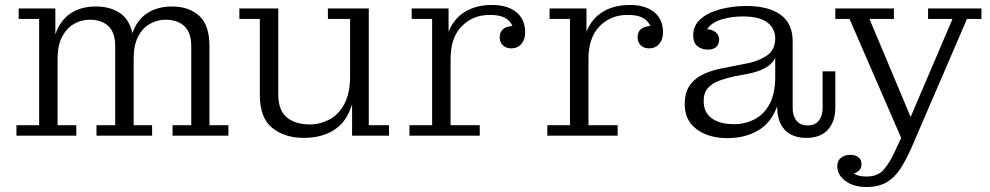

<svg xmlns="http://www.w3.org/2000/svg" viewBox="-20 -544 3971 770"><path d="M46 0V-42H137V-468H55V-510H202V-406Q221 -462 262.5 -490Q304 -518 365 -518Q420 -518 459 -493Q498 -468 511 -411Q530 -465 571 -491.5Q612 -518 670 -518Q737 -518 778.5 -481Q820 -444 820 -359V-42H896V0H672V-42H747V-358Q747 -414 719 -439.5Q691 -465 644 -465Q611 -465 581.5 -448.5Q552 -432 534 -397.5Q516 -363 516 -308V-42H590V0H367V-42H442V-358Q442 -414 414.5 -439.5Q387 -465 340 -465Q307 -465 277.5 -448.5Q248 -432 229.5 -397.5Q211 -363 211 -308V-42H286V0Z M1198 9Q1122 9 1072 -31Q1022 -71 1022 -163V-468H940V-510H1096V-165Q1096 -101 1130.5 -73Q1165 -45 1222 -45Q1264 -45 1301.5 -65Q1339 -85 1361.5 -128Q1384 -171 1384 -239V-468H1295V-510H1459V-42H1540V0H1392V-126Q1371 -56 1321 -23.5Q1271 9 1198 9Z M1622 0V-42H1713V-468H1631V-510H1779V-417Q1801 -471 1846 -497.5Q1891 -524 1951 -524Q2012 -525 2049 -496.5Q2086 -468 2086 -414Q2086 -385 2070.5 -367.5Q2055 -350 2030 -350Q2009 -350 1996.5 -362.5Q1984 -375 1984 -394Q1984 -436 2035 -440Q2015 -486 1942 -484Q1876 -484 1831.5 -438.5Q1787 -393 1787 -307V-42H1904V0Z M2175 0V-42H2266V-468H2184V-510H2332V-417Q2354 -471 2399 -497.5Q2444 -524 2504 -524Q2565 -525 2602 -496.5Q2639 -468 2639 -414Q2639 -385 2623.5 -367.5Q2608 -350 2583 -350Q2562 -350 2549.5 -362.5Q2537 -375 2537 -394Q2537 -436 2588 -440Q2568 -486 2495 -484Q2429 -484 2384.5 -438.5Q2340 -393 2340 -307V-42H2457V0Z M2898 10Q2822 10 2774 -25.5Q2726 -61 2726 -126Q2726 -173 2746.5 -202Q2767 -231 2803 -247.5Q2839 -264 2886 -272L2967 -288Q3016 -296 3052.5 -319Q3089 -342 3089 -391Q3088 -432 3056 -455Q3024 -478 2959 -478Q2913 -478 2873.5 -466Q2834 -454 2816 -427Q2838 -425 2851 -414Q2864 -403 2864 -384Q2862 -345 2818 -345Q2795 -345 2777.5 -358.5Q2760 -372 2760 -402Q2760 -442 2790 -468Q2820 -494 2869 -507Q2918 -520 2973 -520Q3062 -520 3110.5 -485Q3159 -450 3159 -378V-110Q3159 -80 3174 -60.5Q3189 -41 3219 -41Q3249 -41 3264 -60.5Q3279 -80 3279 -110V-258H3330V-114Q3330 -56 3300 -23.5Q3270 9 3214 9Q3158 9 3127.5 -23Q3097 -55 3097 -115V-118Q3072 -50 3019 -20Q2966 10 2898 10ZM2802 -139Q2802 -93 2834.5 -69.5Q2867 -46 2924 -46Q2967 -46 3005 -65Q3043 -84 3066 -126Q3089 -168 3089 -237V-312Q3077 -287 3049 -271.5Q3021 -256 2979 -248L2926 -238Q2893 -231 2864.5 -220.5Q2836 -210 2819 -191Q2802 -172 2802 -139Z M3390 77Q3410 77 3422.5 86.5Q3435 96 3435 114Q3435 130 3426 139Q3417 148 3404 152Q3423 164 3455 164Q3500 164 3523.5 137Q3547 110 3566 69L3594 9L3387 -468H3330V-510H3565V-468H3467L3632 -75L3800 -468H3702V-510H3916V-468H3858L3636 47Q3615 95 3592 131Q3569 167 3536.5 186.5Q3504 206 3454 206Q3404 206 3371 182Q3338 158 3338 123Q3337 102 3352 89.5Q3367 77 3390 77Z"/></svg>

Font: Montagu Slab 16pt Light
Style: Regular
Weight: 300
Designer: Florian Karsten
Foundry: Florian Karsten
Version: Version 1.000; ttfautohint (v1.8.3)